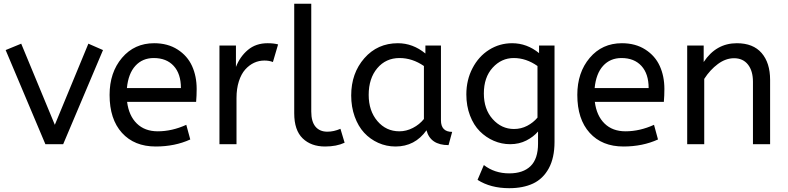

<svg xmlns="http://www.w3.org/2000/svg" viewBox="-20 -760 4154 1012"><path d="M219.2 0 9.8 -496.1 91.8 -529.8 269 -102.1 445.8 -529.8 522.9 -496.1 313 0Z M1013.7 -223.1H649.9Q659.2 -149.9 701.2 -108.9Q743.2 -67.9 811.5 -67.9Q886.7 -67.9 961.9 -102.1L982.9 -24.9Q901.9 12.2 800.8 12.2Q688 12.2 622.8 -59.8Q557.6 -131.8 557.6 -259.8Q557.6 -377.9 623 -455.1Q688.5 -532.2 792.5 -532.2Q864.3 -532.2 916 -499Q967.8 -465.8 992.2 -412.1Q1016.6 -358.4 1016.6 -291Q1016.6 -255.9 1013.7 -223.1ZM790.5 -454.1Q731 -454.1 693.6 -413.1Q656.2 -372.1 648.9 -295.9H933.6Q933.6 -371.1 895.5 -412.6Q857.4 -454.1 790.5 -454.1Z M1445.8 -525.9 1418.5 -433.1Q1398.9 -440.9 1373.5 -440.9Q1344.7 -440.9 1319.1 -429Q1293.5 -417 1272.5 -393.6Q1251.5 -370.1 1239 -331.3Q1226.6 -292.5 1226.6 -243.2V0H1136.7V-520H1223.6V-407.2Q1244.6 -461.4 1286.6 -496.8Q1328.6 -532.2 1390.6 -532.2Q1422.9 -532.2 1445.8 -525.9Z M1620.6 -740.2V-171.9Q1620.6 -119.1 1642.8 -92.5Q1665 -65.9 1705.6 -65.9Q1739.3 -65.9 1774.4 -81.1L1796.4 -7.8Q1753.9 12.2 1693.4 12.2Q1619.6 12.2 1575.2 -30.8Q1530.8 -73.7 1530.8 -163.1V-740.2Z M1831.1 -256.8Q1831.1 -374 1900.4 -453.1Q1969.7 -532.2 2077.1 -532.2Q2156.2 -532.2 2222.2 -478V-520H2304.2V-126Q2304.2 -64.9 2363.3 -64.9L2344.2 4.9Q2248.5 4.9 2228 -73.2Q2167 12.2 2064.9 12.2Q2016.6 12.2 1973.6 -7.1Q1930.7 -26.4 1899.2 -60.5Q1867.7 -94.7 1849.4 -145.8Q1831.1 -196.8 1831.1 -256.8ZM2085 -67.9Q2121.6 -67.9 2156.2 -85.7Q2190.9 -103.5 2214.4 -132.8V-412.1Q2153.3 -454.1 2085.9 -454.1Q2013.7 -454.1 1968.5 -400.4Q1923.3 -346.7 1923.3 -259.8Q1923.3 -175.8 1969.2 -121.8Q2015.1 -67.9 2085 -67.9Z M2679.2 -532.2Q2757.3 -532.2 2821.3 -480V-520H2902.8V-12.2Q2902.8 71.8 2872.6 127.2Q2842.3 182.6 2789.8 207.3Q2737.3 231.9 2664.1 231.9Q2565.4 231.9 2497.1 188L2530.3 109.9Q2586.9 153.8 2664.1 153.8Q2737.3 153.8 2776.6 115.5Q2815.9 77.1 2815.9 -2.9V-66.9Q2792.5 -39.1 2754.4 -19.5Q2716.3 0 2668.9 0Q2624 0 2582.8 -17.8Q2541.5 -35.6 2509 -68.1Q2476.6 -100.6 2457.3 -151.1Q2438 -201.7 2438 -262.2Q2438 -338.4 2470.5 -400.6Q2502.9 -462.9 2558.1 -497.6Q2613.3 -532.2 2679.2 -532.2ZM2689 -80.1Q2726.6 -80.1 2758.8 -96.9Q2791 -113.8 2813 -140.1V-412.1Q2753.4 -454.1 2688 -454.1Q2623 -454.1 2576.7 -403.3Q2530.3 -352.5 2530.3 -267.1Q2530.3 -184.1 2576.9 -132.1Q2623.5 -80.1 2689 -80.1Z M3479 -223.1H3115.2Q3124.5 -149.9 3166.5 -108.9Q3208.5 -67.9 3276.9 -67.9Q3352.1 -67.9 3427.2 -102.1L3448.2 -24.9Q3367.2 12.2 3266.1 12.2Q3153.3 12.2 3088.1 -59.8Q3022.9 -131.8 3022.9 -259.8Q3022.9 -377.9 3088.4 -455.1Q3153.8 -532.2 3257.8 -532.2Q3329.6 -532.2 3381.3 -499Q3433.1 -465.8 3457.5 -412.1Q3481.9 -358.4 3481.9 -291Q3481.9 -255.9 3479 -223.1ZM3255.9 -454.1Q3196.3 -454.1 3158.9 -413.1Q3121.6 -372.1 3114.3 -295.9H3398.9Q3398.9 -371.1 3360.8 -412.6Q3322.8 -454.1 3255.9 -454.1Z M3689 -520V-433.1Q3754.4 -532.2 3863.8 -532.2Q3949.7 -532.2 3994.4 -480.5Q4039.1 -428.7 4039.1 -338.9V0H3948.7V-329.1Q3948.7 -386.2 3922.4 -419.7Q3896 -453.1 3849.1 -453.1Q3805.2 -453.1 3763.9 -422.6Q3722.7 -392.1 3691.9 -344.2V0H3602.1V-520Z"/></svg>

Font: ABeeZee
Style: Regular
Weight: 400
Designer: Anja Meiners
Foundry: Anja Meiners
Version: Version 1.002